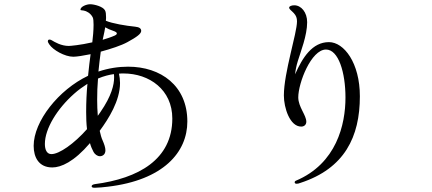

<svg xmlns="http://www.w3.org/2000/svg" viewBox="-20 -827 2040 907"><path d="M585 -512C540 -512 493 -505 445 -489C448 -521 452 -552 456 -583C504 -596 553 -612 582 -628C628 -653 647 -668 647 -681C647 -692 639 -699 618 -701C576 -705 510 -716 480 -729C481 -735 481 -741 481 -746C481 -760 480 -771 476 -778C467 -796 425 -807 406 -807C389 -807 360 -796 360 -781C360 -778 365 -779 376 -777C388 -775 408 -765 418 -745C421 -739 422 -726 422 -710C422 -683 419 -651 416 -627C360 -614 312 -610 305 -610C269 -610 239 -628 224 -637C221 -639 217 -640 214 -640C212 -640 206 -640 206 -632C206 -628 209 -623 213 -617C230 -591 286 -559 326 -559C343 -559 373 -564 408 -571C404 -543 400 -508 396 -469C257 -403 139 -254 139 -138C139 -83 164 -36 227 -36C268 -36 329 -62 405 -151C409 -136 415 -122 422 -109C428 -98 440 -89 452 -89C463 -89 478 -96 478 -117C478 -130 472 -147 465 -163C459 -176 455 -191 451 -209C493 -266 547 -351 547 -435C547 -450 545 -465 542 -479C550 -480 557 -480 563 -480C686 -480 794 -403 794 -267C794 -74 635 16 427 43C414 45 413 51 413 53C413 57 416 60 427 60C449 59 467 58 489 55C752 24 865 -108 865 -253C865 -422 740 -512 585 -512ZM473 -676C474 -682 476 -690 477 -698C488 -692 500 -686 513 -682C528 -677 532 -673 532 -669C532 -664 525 -660 522 -659C504 -651 485 -645 465 -639C468 -652 470 -664 473 -676ZM519 -460C519 -428 508 -375 454 -297L442 -280C440 -304 439 -329 439 -356C439 -388 440 -422 443 -456C471 -468 497 -474 518 -477C519 -472 519 -466 519 -460ZM223 -99C201 -99 192 -120 192 -147C192 -220 251 -314 330 -384C351 -403 373 -418 393 -431C389 -388 387 -343 387 -298C387 -269 388 -242 391 -217C330 -148 260 -99 223 -99Z M1534 -628C1455 -628 1409 -555 1374 -476C1376 -495 1380 -517 1387 -539C1400 -582 1431 -659 1431 -722C1431 -769 1403 -802 1370 -802C1358 -802 1346 -798 1346 -791C1346 -783 1357 -777 1368 -765C1379 -753 1383 -742 1383 -726C1383 -670 1321 -484 1321 -376C1321 -318 1349 -229 1403 -229C1417 -229 1427 -238 1427 -252C1427 -283 1389 -322 1389 -367C1389 -435 1450 -593 1520 -593C1579 -593 1612 -485 1612 -366C1612 -239 1570 -54 1377 27C1373 29 1372 32 1372 34C1372 39 1376 41 1381 41C1387 41 1391 40 1399 37C1608 -31 1680 -181 1680 -372C1680 -530 1605 -628 1534 -628Z"/></svg>

Font: Shippori Mincho OTF
Style: Regular
Weight: 400
Designer: FONTDASU
Foundry: FONTDASU / Google Inc. / but / Adobe
Version: Version 3.300;hotconv 1.0.109;makeotfexe 2.5.65596